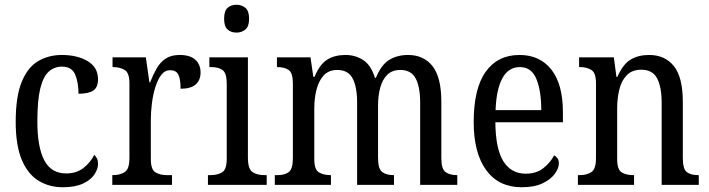

<svg xmlns="http://www.w3.org/2000/svg" viewBox="-20 -777 2981 807"><path d="M244 10Q186 10 141 -18Q96 -46 71 -106.5Q46 -167 46 -265Q46 -372 71.5 -433.5Q97 -495 141 -520.5Q185 -546 240 -546Q305 -546 348.5 -520Q392 -494 392 -444Q392 -410 372 -396.5Q352 -383 310 -383Q310 -430 296 -463.5Q282 -497 240 -497Q209 -497 185.5 -476.5Q162 -456 149.5 -406Q137 -356 137 -266Q137 -159 166 -103.5Q195 -48 258 -48Q302 -48 331.5 -71.5Q361 -95 376 -126Q383 -120 387.5 -111Q392 -102 392 -88Q392 -67 377 -44Q362 -21 329 -5.5Q296 10 244 10Z M452 0V-41H455Q484 -41 504 -53.5Q524 -66 524 -113V-427Q524 -471 504 -483Q484 -495 456 -495H453V-536H593L608 -431H611Q623 -462 638 -488.5Q653 -515 676 -530.5Q699 -546 735 -546Q779 -546 801 -526Q823 -506 823 -472Q823 -441 803 -422.5Q783 -404 739 -404Q739 -445 729.5 -463.5Q720 -482 695 -482Q673 -482 658 -462.5Q643 -443 633 -411Q623 -379 618.5 -342.5Q614 -306 614 -273V-108Q614 -64 633.5 -52.5Q653 -41 681 -41H703V0Z M974 -640Q951 -640 936.5 -653Q922 -666 922 -698Q922 -731 936.5 -744Q951 -757 974 -757Q996 -757 1011.5 -744Q1027 -731 1027 -698Q1027 -666 1011.5 -653Q996 -640 974 -640ZM854 0V-41H865Q895 -41 914 -53Q933 -65 933 -110V-425Q933 -470 915.5 -482.5Q898 -495 868 -495H860V-536H1022V-115Q1022 -67 1041 -54Q1060 -41 1091 -41H1101V0Z M1135 0V-41H1148Q1176 -41 1193.5 -53.5Q1211 -66 1211 -113V-426Q1211 -471 1193 -483Q1175 -495 1146 -495H1144V-536H1285L1297 -454H1302Q1324 -507 1355.5 -526.5Q1387 -546 1432 -546Q1473 -546 1506 -525Q1539 -504 1556 -450H1560Q1583 -506 1617 -526Q1651 -546 1695 -546Q1761 -546 1798 -499Q1835 -452 1835 -349V-113Q1835 -66 1853 -53.5Q1871 -41 1900 -41H1902V0H1746V-346Q1746 -412 1727 -447.5Q1708 -483 1663 -483Q1628 -483 1607.5 -462.5Q1587 -442 1578 -408Q1569 -374 1569 -334V-113Q1569 -66 1587 -53.5Q1605 -41 1633 -41H1636V0H1481V-346Q1481 -412 1462 -447.5Q1443 -483 1398 -483Q1362 -483 1341 -460.5Q1320 -438 1310.5 -401Q1301 -364 1301 -321V-108Q1301 -64 1320.5 -52.5Q1340 -41 1369 -41H1371V0Z M2173 10Q2076 10 2023.5 -62Q1971 -134 1971 -264Q1971 -405 2021.5 -475.5Q2072 -546 2164 -546Q2249 -546 2297.5 -484.5Q2346 -423 2346 -305V-263H2062Q2063 -152 2095.5 -99.5Q2128 -47 2190 -47Q2234 -47 2263.5 -70Q2293 -93 2309 -124Q2317 -120 2323 -112Q2329 -104 2329 -90Q2329 -70 2312 -46.5Q2295 -23 2260.5 -6.5Q2226 10 2173 10ZM2255 -314Q2255 -395 2234.5 -445Q2214 -495 2165 -495Q2117 -495 2091.5 -448Q2066 -401 2063 -314Z M2409 0V-41H2417Q2446 -41 2465.5 -53.5Q2485 -66 2485 -113V-427Q2485 -471 2465.5 -483Q2446 -495 2419 -495H2414V-536H2560L2571 -454H2575Q2598 -507 2630.5 -526.5Q2663 -546 2708 -546Q2775 -546 2812.5 -499Q2850 -452 2850 -349V-113Q2850 -66 2867 -53.5Q2884 -41 2913 -41H2917V0H2761V-346Q2761 -411 2742 -447.5Q2723 -484 2675 -484Q2637 -484 2614.5 -461Q2592 -438 2583 -400.5Q2574 -363 2574 -321V-108Q2574 -64 2593 -52.5Q2612 -41 2640 -41H2645V0Z"/></svg>

Font: Noto Serif Tamil Condensed
Style: Regular
Weight: 400
Width: 3
Designer: Indian Type Foundry, Tom Grace, and the Monotype Design Team
Foundry: Monotype Imaging Inc.
Version: Version 2.004; ttfautohint (v1.8.4.7-5d5b)